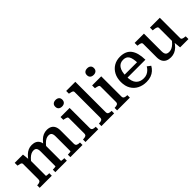

<svg xmlns="http://www.w3.org/2000/svg" viewBox="172 -1845 2925 2925"><g transform="rotate(-45 1634.5 -382.0)"><path d="M39 0V-54H42Q76 -54 96.5 -65Q117 -76 117 -108V-435Q117 -449 109.5 -456Q102 -463 86.5 -467.5Q71 -472 48 -476L39 -478V-538H217L229 -421L235 -417V-63Q235 -60 245.5 -58Q256 -56 270 -55Q284 -54 296 -54H300V0ZM624 0H376V-54H379Q391 -54 405.5 -55Q420 -56 430.5 -58Q441 -60 441 -63V-383Q441 -412 434.5 -431.5Q428 -451 414 -460.5Q400 -470 374 -470Q346 -470 320 -457Q294 -444 268 -419Q242 -394 214 -354L215 -419Q243 -460 273 -488.5Q303 -517 338 -532.5Q373 -548 414 -548Q460 -548 492.5 -531Q525 -514 542 -479.5Q559 -445 559 -393V-63Q559 -60 569 -58Q579 -56 594 -55Q609 -54 621 -54H624ZM962 0H700V-54H703Q716 -54 730 -55Q744 -56 754.5 -58Q765 -60 765 -63V-383Q765 -412 758.5 -431.5Q752 -451 737.5 -460.5Q723 -470 698 -470Q670 -470 644 -457Q618 -444 592 -418.5Q566 -393 538 -355L539 -419Q567 -460 597 -488.5Q627 -517 662 -532.5Q697 -548 738 -548Q784 -548 816 -531Q848 -514 865 -479.5Q882 -445 882 -393V-108Q882 -76 902.5 -65Q923 -54 958 -54H962Z M1157 -634Q1122 -634 1101 -652Q1080 -670 1080 -706Q1080 -740 1101 -758Q1122 -776 1157 -776Q1191 -776 1212 -758Q1233 -740 1233 -706Q1233 -671 1212 -652.5Q1191 -634 1157 -634ZM1222 -538V-104Q1222 -74 1242.5 -64Q1263 -54 1298 -54H1301V0H1026V-54H1029Q1064 -54 1084.5 -64Q1105 -74 1105 -104V-435Q1105 -455 1088 -462Q1071 -469 1036 -476L1026 -478V-538Z M1565 -758V-104Q1565 -74 1585 -64Q1605 -54 1640 -54H1643V0H1369V-54H1372Q1407 -54 1427 -64Q1447 -74 1447 -104V-655Q1447 -669 1439.5 -676Q1432 -683 1417 -688Q1402 -693 1378 -697L1368 -699V-758Z M1838 -634Q1803 -634 1782 -652Q1761 -670 1761 -706Q1761 -740 1782 -758Q1803 -776 1838 -776Q1872 -776 1893 -758Q1914 -740 1914 -706Q1914 -671 1893 -652.5Q1872 -634 1838 -634ZM1903 -538V-104Q1903 -74 1923.5 -64Q1944 -54 1979 -54H1982V0H1707V-54H1710Q1745 -54 1765.5 -64Q1786 -74 1786 -104V-435Q1786 -455 1769 -462Q1752 -469 1717 -476L1707 -478V-538Z M2172 -264Q2172 -208 2184 -168.5Q2196 -129 2219 -104.5Q2242 -80 2273 -68.5Q2304 -57 2342 -57Q2382 -57 2412 -71Q2442 -85 2464 -107Q2486 -129 2501 -155L2556 -113Q2536 -76 2504.5 -47.5Q2473 -19 2430 -3.5Q2387 12 2333 12Q2252 12 2188.5 -20.5Q2125 -53 2089 -115Q2053 -177 2053 -265Q2053 -350 2086.5 -413.5Q2120 -477 2179 -512.5Q2238 -548 2315 -548Q2376 -548 2421.5 -529Q2467 -510 2496.5 -471.5Q2526 -433 2541.5 -375.5Q2557 -318 2558 -241H2144V-304H2467L2442 -280Q2440 -336 2432.5 -375Q2425 -414 2410 -437Q2395 -460 2372 -470.5Q2349 -481 2316 -481Q2283 -481 2256.5 -468.5Q2230 -456 2211 -429.5Q2192 -403 2182 -362Q2172 -321 2172 -264Z M2823 -538V-155Q2823 -126 2830.5 -106.5Q2838 -87 2854.5 -77.5Q2871 -68 2900 -68Q2929 -68 2957 -81Q2985 -94 3012.5 -120Q3040 -146 3068 -186L3067 -124Q3040 -81 3008.5 -51Q2977 -21 2940 -5.5Q2903 10 2860 10Q2812 10 2777 -7Q2742 -24 2723.5 -59Q2705 -94 2705 -145V-435Q2705 -455 2688.5 -463.5Q2672 -472 2636 -476L2623 -478V-538ZM3165 -538V-97Q3165 -84 3174 -77Q3183 -70 3199.5 -66Q3216 -62 3238 -60L3244 -58V0H3065L3053 -119L3047 -125V-435Q3047 -455 3029 -463.5Q3011 -472 2976 -476L2953 -478V-538Z"/></g></svg>

Font: Roboto Serif 20pt Medium
Style: Regular
Weight: 500
Version: Version 1.008